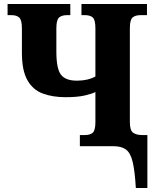

<svg xmlns="http://www.w3.org/2000/svg" viewBox="-20 -734 780 964"><path d="M662 210Q657 124 646 78.5Q635 33 612 16.5Q589 0 549 0H381V-56H406Q433 -56 446 -68Q459 -80 459 -121V-272Q442 -263 405 -254.5Q368 -246 310 -246Q244 -246 194.5 -264.5Q145 -283 117.5 -331.5Q90 -380 90 -469V-591Q90 -633 77 -645.5Q64 -658 37 -658H18V-714H333V-658H317Q290 -658 276.5 -646Q263 -634 263 -592V-475Q263 -389 286 -359Q309 -329 366 -329Q421 -329 459 -350V-592Q459 -634 446 -646Q433 -658 406 -658H389V-714H718V-658H686Q659 -658 645.5 -646Q632 -634 632 -592V-121Q632 -79 648.5 -67.5Q665 -56 693 -56H720V210Z"/></svg>

Font: Noto Serif SemiCondensed ExtraBold
Style: Regular
Weight: 800
Width: 4
Designer: Monotype Design Team
Foundry: Monotype Imaging Inc.
Version: Version 2.015